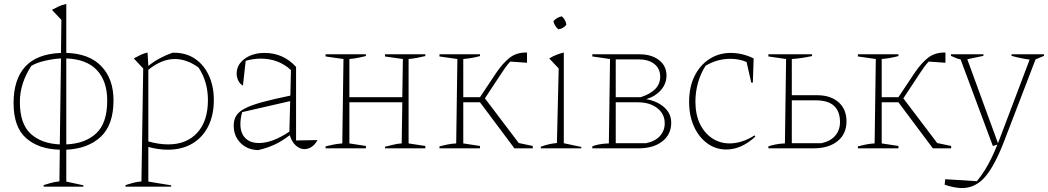

<svg xmlns="http://www.w3.org/2000/svg" viewBox="-20 -754 5327 976"><path d="M202 195V187Q218 182 236.5 176.5Q255 171 282 168L284 7Q176 4 112.5 -52Q49 -108 49 -230Q49 -350 108 -415Q167 -480 290 -485L292 -653L244 -704Q264 -715 279.5 -722Q295 -729 317 -734V-485Q433 -482 495 -417.5Q557 -353 557 -244Q557 -119 492 -58.5Q427 2 317 7V169L404 188V195ZM81 -236Q81 -125 135.5 -74.5Q190 -24 284 -20L290 -457Q251 -455 208 -445Q165 -435 139 -419Q81 -330 81 -236ZM525 -243Q525 -341 473 -397Q421 -453 317 -457V-20Q413 -24 469 -76Q525 -128 525 -243Z M618 195V187Q634 182 652.5 176.5Q671 171 699 168L708 -406L660 -457Q678 -467 695 -475Q712 -483 730 -487L734 -419Q763 -442 794 -458.5Q825 -475 857 -486H864Q927 -486 972.5 -454.5Q1018 -423 1042.5 -368.5Q1067 -314 1067 -246Q1067 -168 1038 -111Q1009 -54 956.5 -23.5Q904 7 833 7Q785 7 734 -7V169L850 188V195ZM869 -454Q801 -454 734 -399V-35Q788 -20 835 -20Q929 -20 983 -79.5Q1037 -139 1037 -245Q1037 -339 989 -411Q929 -454 869 -454Z M1293 9Q1238 8 1203 -27Q1168 -62 1168 -116Q1168 -144 1180.5 -165Q1193 -186 1224.5 -202.5Q1256 -219 1312 -234.5Q1368 -250 1456 -268L1459 -398Q1396 -456 1305 -456Q1269 -456 1229 -445L1215 -319Q1200 -327 1191.5 -344Q1183 -361 1183 -380Q1183 -425 1223.5 -455Q1264 -485 1325 -485Q1420 -485 1485 -414V-40L1594 -42Q1581 -18 1563.5 -7Q1546 4 1528 4Q1504 4 1483.5 -14.5Q1463 -33 1453 -67Q1416 -38 1378 -20Q1340 -2 1293 9ZM1202 -123Q1202 -78 1226.5 -52.5Q1251 -27 1297 -27Q1365 -27 1451 -85L1455 -240L1211 -184Q1202 -152 1202 -123Z M1635 0V-10Q1655 -15 1675 -19Q1695 -23 1720 -25L1726 -454L1635 -467V-478H1840V-469Q1819 -464 1799 -460Q1779 -456 1756 -454V-260H2025L2028 -454L1937 -467V-478H2142V-469Q2120 -464 2100 -460Q2080 -456 2057 -454V-25L2142 -12V0H1937V-8Q1957 -13 1979.5 -18.5Q2002 -24 2022 -25L2025 -234H1756V-25L1840 -12V0Z M2214 0V-10Q2233 -15 2255 -19.5Q2277 -24 2299 -25L2305 -454L2214 -467V-478H2420V-469Q2381 -458 2335 -454V-260H2420L2502 -383Q2535 -432 2569.5 -459.5Q2604 -487 2654 -487H2659V-435L2574 -441Q2562 -429 2549.5 -411.5Q2537 -394 2524 -374L2445 -254L2617 -27L2688 -12V0H2595L2420 -234H2335V-25L2420 -12V0Z M2729 0V-8Q2747 -15 2767.5 -20Q2788 -25 2811 -27L2820 -406L2772 -457Q2807 -478 2846 -487V-26L2935 -7V0ZM2836 -671Q2856 -653 2859 -628Q2843 -608 2818 -605Q2799 -622 2793 -646Q2810 -666 2836 -671Z M2991 0V-10Q3002 -15 3023 -19.5Q3044 -24 3075 -25L3081 -454L2991 -467V-478H3231Q3292 -478 3330 -448.5Q3368 -419 3368 -370Q3368 -329 3340 -296.5Q3312 -264 3265 -250Q3321 -240 3356.5 -208.5Q3392 -177 3392 -130Q3392 -71 3347 -35.5Q3302 0 3225 0ZM3227 -452H3110V-260H3237Q3336 -292 3336 -364Q3336 -405 3306.5 -428.5Q3277 -452 3227 -452ZM3222 -234H3110V-26H3264Q3311 -36 3335 -63Q3359 -90 3359 -127Q3359 -175 3321 -204.5Q3283 -234 3222 -234Z M3672 6Q3618 6 3575 -25.5Q3532 -57 3507.5 -111.5Q3483 -166 3483 -236Q3483 -312 3511 -368Q3539 -424 3587 -454.5Q3635 -485 3694 -485Q3724 -485 3753.5 -478Q3783 -471 3811 -457L3807 -334H3799L3775 -439Q3737 -455 3693 -455Q3626 -455 3567 -420Q3542 -382 3528.5 -334.5Q3515 -287 3515 -238Q3515 -172 3538 -124.5Q3561 -77 3600.5 -51Q3640 -25 3689 -25Q3719 -25 3751 -35Q3783 -45 3816 -66L3819 -59Q3748 6 3672 6Z M3886 0V-10Q3900 -15 3921.5 -19.5Q3943 -24 3970 -25L3976 -454L3886 -467V-478H4108V-469Q4052 -457 4005 -454V-270H4134Q4202 -270 4242.5 -234.5Q4283 -199 4283 -137Q4283 -73 4237.5 -36.5Q4192 0 4116 0ZM4005 -26H4155Q4202 -36 4226 -64.5Q4250 -93 4250 -133Q4250 -244 4127 -244H4005Z M4341 0V-10Q4360 -15 4382 -19.5Q4404 -24 4426 -25L4432 -454L4341 -467V-478H4547V-469Q4508 -458 4462 -454V-260H4547L4629 -383Q4662 -432 4696.5 -459.5Q4731 -487 4781 -487H4786V-435L4701 -441Q4689 -429 4676.5 -411.5Q4664 -394 4651 -374L4572 -254L4744 -27L4815 -12V0H4722L4547 -234H4462V-25L4547 -12V0Z M4782 185 4785 157 4946 167Q4970 137 4987 109.5Q5004 82 5019 51.5Q5034 21 5050 -19L5027 -12L4863 -452Q4849 -455 4837 -460Q4825 -465 4814 -470V-478H4979V-470L4897 -453L5053 -26Q5058 -38 5063 -52L5214 -451Q5169 -457 5122 -470V-478H5287V-470L5244 -452L5087 -43Q5038 86 4988.5 144Q4939 202 4870 202Q4833 202 4782 185Z"/></svg>

Font: Piazzolla Thin
Style: Regular
Weight: 100
Designer: Juan Pablo del Peral
Foundry: Huerta Tipografica
Version: Version 1.330